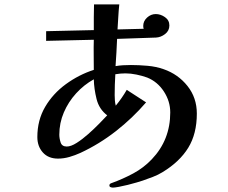

<svg xmlns="http://www.w3.org/2000/svg" viewBox="-20 -782 1040 874"><path d="M468 -257Q431 -285 419.5 -331.5Q408 -378 407 -421Q362 -396 326.5 -357Q291 -318 270.5 -270Q250 -222 250 -169Q250 -152 256 -133.5Q262 -115 284 -115Q303 -115 329 -131.5Q355 -148 382 -172Q409 -196 432 -219.5Q455 -243 468 -257ZM876 -265Q876 -173 837 -109.5Q798 -46 721 1Q700 14 676.5 23Q653 32 630 40Q621 43 602.5 48.5Q584 54 562 59.5Q540 65 521 68.5Q502 72 494 72Q489 72 483.5 70Q478 68 478 62Q478 57 481.5 54.5Q485 52 489 51Q539 33 586.5 7.5Q634 -18 671 -57Q755 -145 755 -270Q755 -321 726 -365.5Q697 -410 650 -429Q628 -437 601.5 -442.5Q575 -448 551 -448Q540 -448 528 -447Q516 -446 505 -444Q502 -396 502 -349Q502 -337 503 -324.5Q504 -312 507 -301Q521 -318 533.5 -336Q546 -354 557 -373L645 -316Q583 -244 507.5 -185Q432 -126 346 -86Q322 -75 296 -67.5Q270 -60 244 -60Q200 -60 175 -88Q150 -116 150 -158Q150 -235 185.5 -295.5Q221 -356 280 -399Q339 -442 407 -464Q407 -499 406.5 -533Q406 -567 407 -601L190 -596V-640L407 -645Q407 -674 407 -703.5Q407 -733 408 -762H523Q520 -734 518.5 -705.5Q517 -677 515 -648L634 -651Q633 -654 632.5 -657Q632 -660 632 -664Q632 -686 649.5 -702Q667 -718 689 -718Q711 -718 731 -704Q751 -690 751 -666Q751 -642 731.5 -627Q712 -612 690 -611L513 -605Q512 -574 510 -543.5Q508 -513 506 -481Q523 -484 540.5 -485Q558 -486 576 -486Q612 -486 651.5 -482.5Q691 -479 725 -467Q791 -444 833.5 -390.5Q876 -337 876 -265Z"/></svg>

Font: Kaisei Opti
Style: Bold
Weight: 700
Designer: Font-Kai, 金井和夫
Foundry: KAZUO KANAI
Version: Version 5.003